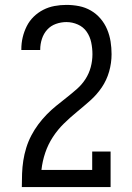

<svg xmlns="http://www.w3.org/2000/svg" viewBox="-20 -763 540 783"><path d="M69 0V-1Q69 -28 70 -55Q71 -82 75 -108Q79 -134 87 -160Q95 -186 107.5 -210Q120 -234 136 -255.5Q152 -277 170.5 -296Q189 -315 210 -332Q231 -349 252 -365.5Q273 -382 293.5 -400Q314 -418 328.5 -440.5Q343 -463 350 -489Q357 -515 357 -542Q357 -566 352 -590Q347 -614 333.5 -633.5Q320 -653 297.5 -663Q275 -673 251 -673Q229 -673 208 -665.5Q187 -658 172.5 -642Q158 -626 151 -604.5Q144 -583 144 -561V-559H67V-562Q67 -587 72.5 -610.5Q78 -634 89 -656Q100 -678 117.5 -695Q135 -712 156.5 -723Q178 -734 202 -738.5Q226 -743 251 -743Q277 -743 302.5 -738Q328 -733 350.5 -720Q373 -707 390 -687Q407 -667 417 -643Q427 -619 431 -593.5Q435 -568 435 -542Q435 -506 425 -471Q415 -436 395 -406.5Q375 -377 348 -353Q321 -329 293.5 -306.5Q266 -284 240.5 -259Q215 -234 195.5 -204Q176 -174 164.5 -140Q153 -106 149 -70H356V-145H431V0Z"/></svg>

Font: Iosevka Curly Slab
Style: Regular
Weight: 400
Monospace: yes
Designer: Belleve Invis
Foundry: Belleve Invis
Version: Version 22.1.2; ttfautohint (v1.8.4)